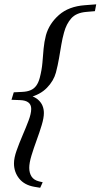

<svg xmlns="http://www.w3.org/2000/svg" viewBox="-20 -731 464 886"><path d="M33 -270.5 43.5 -305 83 -307Q105.5 -308 121.2 -314.8Q137 -321.5 147.2 -335.5Q157.5 -349.5 163.5 -372Q173 -408.5 175.8 -442Q178.5 -475.5 181.2 -506.5Q184 -537.5 192 -568.5Q207 -622 252 -661.8Q297 -701.5 371.5 -707L424 -711L418 -679.5L377.5 -676Q331.5 -672 308.8 -646.2Q286 -620.5 275.5 -581Q268 -554.5 263 -524.8Q258 -495 252.5 -462.8Q247 -430.5 238 -396Q227.5 -357.5 196.5 -325.8Q165.5 -294 115 -281.5L117.5 -290.5Q140.5 -284 154.8 -271.8Q169 -259.5 175.8 -243.8Q182.5 -228 182.5 -209.5Q182.5 -187 172.5 -153.8Q162.5 -120.5 149 -83.8Q135.5 -47 125.2 -13.2Q115 20.5 115 43.5Q115 67 125.5 83.5Q136 100 160 106L177 110L165.5 135.5L138.5 131Q92.5 123 68.5 93Q44.5 63 44.5 23Q44.5 -2 56.5 -36Q68.5 -70 84.2 -106.5Q100 -143 112 -175Q124 -207 124 -228.5Q124 -248 111.2 -258Q98.5 -268 73.5 -269Z"/></svg>

Font: Newsreader 24pt Medium
Style: Italic
Weight: 500
Italic angle: -17°
Designer: Hugues Gentile
Foundry: Production Type
Version: Version 1.003